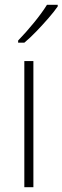

<svg xmlns="http://www.w3.org/2000/svg" viewBox="-20 -878 262 805"><path d="M120 -93H82V-622H120ZM222 -851Q206 -828 182 -800.5Q158 -773 132 -746Q106 -719 82 -699H56V-708Q88 -741 122 -782.5Q156 -824 177 -858H222Z"/></svg>

Font: Noto Sans Telugu UI SemiCondensed ExtraLight
Style: Regular
Weight: 200
Width: 4
Designer: Jelle Bosma - Monotype Design Team
Foundry: Monotype Imaging Inc.
Version: Version 2.005; ttfautohint (v1.8.4.7-5d5b)